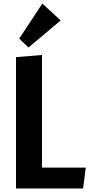

<svg xmlns="http://www.w3.org/2000/svg" viewBox="-20 -1059 509 1079"><path d="M70 0V-738L216 -750V-117H462L447 0ZM140 -792 88 -842 218 -1039 321 -944Z"/></svg>

Font: Francois One
Style: Regular
Weight: 400
Designer: Vernon Adams
Foundry: Vernon Adams
Version: Version 2.000